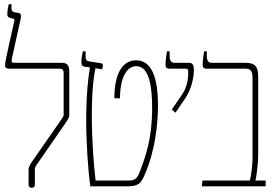

<svg xmlns="http://www.w3.org/2000/svg" viewBox="-20 -893 1314 920"><path d="M132 7C142 7 147 1 147 -7V-80C147 -93 152 -98 161 -111L293 -302C303 -317 312 -329 312 -341V-551C312 -569 309 -592 277 -592H49C35 -592 34 -598 37 -613L78 -798C83 -822 80 -829 68 -831L51 -834C33 -837 35 -850 35 -862V-873H22C20 -865 15 -841 15 -826C15 -813 19 -810 30 -807L43 -804C50 -802 50 -799 49 -794C44 -770 4 -602 4 -580C4 -566 15 -564 24 -564H266C278 -564 285 -557 285 -545V-345C285 -336 282 -332 275 -322L140 -128C127 -109 117 -95 117 -80V-7C117 1 123 7 132 7Z M413 0H587C644 0 655 -14 673 -55C724 -171 737 -300 737 -388C737 -523 706 -604 632 -604C569 -604 528 -544 528 -422H555C555 -522 588 -576 633 -576C697 -576 709 -471 709 -377C709 -227 678 -146 650 -70C638 -38 626 -28 597 -28H438C428 -110 420 -237 420 -326C420 -461 428 -518 437 -566L469 -561C471 -566 473 -572 473 -578C473 -584 471 -589 464 -590L412 -598C393 -601 390 -604 390 -629V-647H377C373 -628 370 -611 370 -597C370 -580 374 -575 389 -573L411 -570C403 -524 393 -441 393 -315C393 -213 402 -71 413 0Z M821 -353 869 -424C894 -461 909 -516 909 -556C909 -586 901 -592 883 -592H815C800 -592 793 -603 793 -627V-647H780C776 -625 773 -597 773 -585C773 -571 777 -564 792 -564H869C881 -564 882 -559 882 -546C882 -508 874 -471 851 -438L803 -368Z M947 0H1253V-28H1204C1208 -41 1217 -110 1217 -143V-526C1217 -575 1202 -592 1155 -592H993C978 -592 971 -603 971 -627V-647H958C954 -625 951 -597 951 -585C951 -571 955 -564 970 -564H1153C1180 -564 1190 -556 1190 -519V-130C1190 -102 1182 -41 1177 -28H950Z"/></svg>

Font: Noto Serif Hebrew ExtraCondensed Thin
Style: Regular
Weight: 100
Width: 2
Designer: Monotype Design Team
Foundry: Monotype Imaging Inc.
Version: Version 2.004